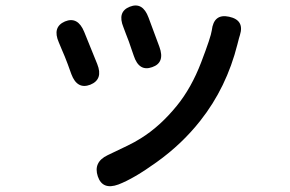

<svg xmlns="http://www.w3.org/2000/svg" viewBox="-20 -592 1040 689"><path d="M405 70Q348 91 331 41Q314 -10 366 -35L437 -69Q462 -81 486 -96Q555 -139 615 -213Q667 -277 702 -368.5Q737 -460 740 -483Q747 -544 802 -532Q858 -520 841 -466Q839 -461 832 -433Q793 -278 699 -159Q633 -75 542 -10Q460 49 405 70ZM304 -288Q257 -270 236 -326L223 -362Q213 -389 201 -416L191 -440Q167 -495 213 -515Q259 -534 282 -478L329 -362Q351 -307 304 -288ZM526 -351Q479 -334 460 -392L452 -415Q443 -443 432 -470L423 -494Q400 -550 446 -568Q492 -586 513 -529L552 -424Q573 -367 526 -351Z"/></svg>

Font: Resource Han Rounded KR Medium
Style: Regular
Weight: 500
Designer: Cyano Hao (round all glyphs); Ryoko NISHIZUKA 西塚涼子 (kana, bopomofo & ideographs); Paul D. Hunt (Latin, Greek & Cyrillic)
Foundry: Cyano Hao
Version: 0.990